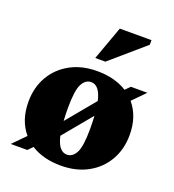

<svg xmlns="http://www.w3.org/2000/svg" viewBox="-126 -769 802 883"><g transform="rotate(20 275.0 -327.5)"><path d="M20 0 80 -61Q30 -120 30 -210.5Q30 -281 61.5 -335.2Q93 -389.5 149.2 -420.2Q205.5 -451 280 -451Q367 -451 426.5 -413L449 -436H530L470 -375Q520 -316 520 -225.5Q520 -155.5 488.5 -101Q457 -46.5 400.8 -15.8Q344.5 15 270 15Q183 15 123.5 -23L101 0ZM210.5 -245.5Q210.5 -211 212.5 -182.5L328.5 -322.5Q312.5 -394 271 -394Q243.5 -394 227 -363Q210.5 -332 210.5 -245.5ZM279 -42Q306.5 -42 323 -73.2Q339.5 -104.5 339.5 -190.5Q339.5 -225 337.5 -253.5L221.5 -113.5Q237.5 -42 279 -42ZM250 -504.5 310 -670H465V-647.5L299.5 -504.5Z"/></g></svg>

Font: Newsreader Text ExtraBold
Style: Regular
Weight: 800
Designer: Hugues Gentile
Foundry: Production Type
Version: Version 1.001